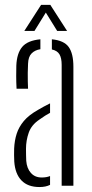

<svg xmlns="http://www.w3.org/2000/svg" viewBox="-20 -768 381 794"><path d="M39 -100Q38.5 -115 38.2 -126.8Q38 -138.5 38.5 -153.5Q40 -187 49 -215Q58 -243 78.5 -267.5Q99 -292 137 -313.5Q148 -320 160.8 -327Q173.5 -334 187 -340.5V-301.5Q177.5 -296.5 166.5 -289.5Q155.5 -282.5 143 -273.5Q110 -251.5 98.8 -219.2Q87.5 -187 87.5 -152.5Q87.5 -138.5 87.8 -125.8Q88 -113 88.5 -103Q91 -71.5 107.8 -52.8Q124.5 -34 152.5 -34Q172.5 -34 187 -40V-3.5Q169 5.5 143.5 5.5Q95 5.5 68.8 -21.8Q42.5 -49 39 -100ZM48.5 -401Q47 -429 47 -452.5Q47 -476 47.5 -496.5Q49.5 -547.5 71.8 -574Q94 -600.5 147 -605.5V-564.5Q124.5 -561 110.8 -547.2Q97 -533.5 96 -504.5Q95 -486 94.8 -466.8Q94.5 -447.5 95 -430.5Q95.5 -413.5 96 -401ZM235 0V-499.5Q235 -528 226 -543.2Q217 -558.5 194.5 -563.5V-605.5Q245 -600.5 264.2 -573.5Q283.5 -546.5 283.5 -492V0ZM80.5 -640 150 -748H188L257.5 -640H216.5L169.5 -716L122.5 -640Z"/></svg>

Font: Big Shoulders Stencil Text ExtraLight
Style: Regular
Weight: 250
Version: Version 2.001